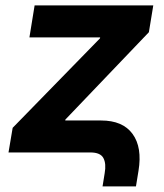

<svg xmlns="http://www.w3.org/2000/svg" viewBox="-20 -559 602 704"><path d="M356 124.5 363.8 76.2Q370.1 41 359.1 20.5Q348.1 0 311.5 0H11.2L26.4 -90.3L346.7 -418.5L347.2 -421.9H87.9L106.9 -539.1H542L525.9 -440.9L219.7 -120.6L219.2 -117.2H350.6Q430.2 -117.2 466.1 -67.9Q502 -18.6 487.8 67.4L478.5 124.5Z"/></svg>

Font: Inter 18pt
Style: Bold Italic
Weight: 700
Italic angle: -9.3988°
Designer: Rasmus Andersson
Foundry: rsms
Version: Version 4.001;git-66647c0bb